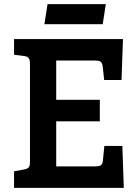

<svg xmlns="http://www.w3.org/2000/svg" viewBox="-20 -909 673 929"><path d="M579 0 572 -203H485L478 -133C476 -108 464 -104 440 -104H252V-322H463V-426H252V-616H439C463 -616 474 -612 477 -587L484 -522H568L575 -720H48V-644L96 -638C121 -635 125 -623 125 -598V-127C125 -102 121 -94 96 -89L48 -80V0ZM195 -792H477L492 -889H210Z"/></svg>

Font: Enriqueta
Style: Bold
Weight: 700
Designer: Viviana Monsalve, Gustavo Ibarra
Foundry: Viviana Monsalve, Gustavo Ibarra
Version: Version 1.002